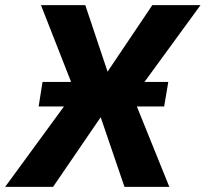

<svg xmlns="http://www.w3.org/2000/svg" viewBox="-54 -725 798 745"><path d="M-34 0 255 -395 254 -325 105 -705H277L365 -442H360L537 -705H724L446 -324L445 -391L603 0H429L335 -275H340L152 0ZM96 -312 111 -407H599L583 -312Z"/></svg>

Font: Nunito Sans 7pt SemiCondensed ExtraBold
Style: Italic
Weight: 800
Width: 4
Italic angle: -9°
Designer: Vernon Adams
Foundry: Vernon Adams
Version: Version 3.101;gftools[0.9.27]